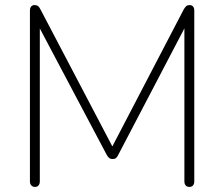

<svg xmlns="http://www.w3.org/2000/svg" viewBox="-20 -731 884 757"><path d="M118 6Q109 6 103.5 0Q98 -6 98 -16V-689Q98 -700 103 -705.5Q108 -711 116 -711Q125 -711 130 -707Q135 -703 139 -695L437 -127H409L705 -695Q710 -703 714.5 -707Q719 -711 728 -711Q736 -711 741 -705.5Q746 -700 746 -689V-16Q746 -6 741 0Q736 6 727 6Q717 6 712 0Q707 -6 707 -16V-665H731L446 -120Q442 -112 437.5 -108Q433 -104 424 -104Q415 -104 410 -108.5Q405 -113 401 -120L112 -666H137V-16Q137 -6 132 0Q127 6 118 6Z"/></svg>

Font: Nunito ExtraLight
Style: Regular
Weight: 200
Designer: Vernon Adams
Foundry: Vernon Adams
Version: Version 3.602